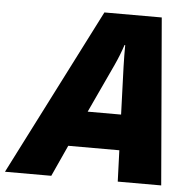

<svg xmlns="http://www.w3.org/2000/svg" viewBox="-110 -766 838 819"><g transform="rotate(5 308.5 -357.0)"><path d="M-59.1 0 304.2 -713.9H549.8L609.9 0H423.8L418.9 -133.8H200.2L139.2 0ZM270 -286.1H413.1L405.8 -491.2Q405.3 -515.1 404.8 -538.6Q404.3 -562 404.8 -583H401.9Q387.7 -539.6 367.2 -495.1Z"/></g></svg>

Font: Open Sans ExtraBold
Style: Italic
Weight: 800
Italic angle: -12°
Designer: Monotype Design Team
Foundry: Monotype Imaging Inc.
Version: Version 3.000; ttfautohint (v1.8.4)